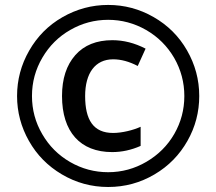

<svg xmlns="http://www.w3.org/2000/svg" viewBox="-20 -744 872 774"><path d="M436 -504.9C467.8 -504.9 500.5 -496.1 535.2 -478L566.9 -547.9C522.5 -570.8 478 -582 433.1 -582C369.1 -582 319.3 -562 283.7 -522C248 -481.4 230 -426.8 230 -356.9C230 -212.4 303.7 -130.9 432.1 -130.9C471.2 -130.9 509.3 -139.2 546.9 -155.8V-232.9C517.1 -219.2 471.7 -208 436 -208C356 -208 323.2 -261.2 323.2 -356.9C323.2 -449.2 363.8 -504.9 436 -504.9ZM48.8 -356.9C48.8 -292.5 64.9 -231.9 96.7 -175.8C128.4 -119.6 172.4 -74.7 229.5 -41C286.6 -7.3 348.6 9.8 416 9.8C483.9 9.8 545.9 -7.3 603 -41C660.2 -74.7 704.1 -120.1 735.8 -176.3C767.6 -232.4 783.2 -293 783.2 -356.9C783.2 -422.9 766.6 -483.9 733.9 -541C701.2 -598.1 656.2 -642.6 599.1 -675.3C542 -708 481 -724.1 416 -724.1C350.1 -724.1 289.1 -707.5 231.9 -674.8C174.8 -642.1 130.4 -597.2 97.7 -540C64.9 -482.9 48.8 -421.9 48.8 -356.9ZM108.9 -356.9C108.9 -412.6 123 -464.4 150.9 -511.7C178.7 -559.1 216.3 -596.7 263.7 -623.5C310.5 -650.4 361.3 -664.1 416 -664.1C470.2 -664.1 521.5 -650.4 569.3 -623C616.7 -595.7 654.3 -558.1 682.1 -510.7C709.5 -462.9 723.1 -411.6 723.1 -356.9C723.1 -301.8 709.5 -251 682.6 -204.1C655.3 -156.7 617.7 -119.6 570.3 -91.8C522.9 -64 471.2 -49.8 416 -49.8C361.3 -49.8 310.1 -63.5 262.7 -90.8C215.3 -118.2 177.7 -155.8 150.4 -203.1C122.6 -250.5 108.9 -301.8 108.9 -356.9Z"/></svg>

Font: Sahel SemiBold
Style: Bold
Weight: 600
Foundry: Saber Rastikerdar (saber.rastikerdar@gmail.com)
Version: Version 3.4.0